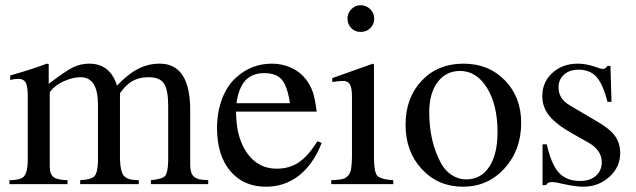

<svg xmlns="http://www.w3.org/2000/svg" viewBox="-20 -703 2428 733"><path d="M16.1 0V-15.1Q57.1 -15.1 70.8 -28.8Q84.5 -42.5 85.9 -85V-337.9Q85.9 -373.5 78.1 -387.7Q70.3 -401.9 50.8 -401.9Q36.6 -401.9 19 -397.9V-415Q94.7 -436 159.2 -460L166 -458V-382.8Q229 -431.2 258.1 -445.6Q287.1 -460 320.8 -460Q400.4 -460 426.8 -376Q467.3 -419.4 506.3 -439.7Q545.4 -460 589.8 -460Q706.1 -460 706.1 -282.2V-76.2Q706.1 -46.9 715.6 -33.7Q725.1 -20.5 749 -17.1L774.9 -15.1V0H556.2V-15.1Q599.6 -19.5 610.1 -31Q620.6 -42.5 622.1 -86.9V-297.9Q622.1 -360.4 606 -384.3Q589.8 -408.2 546.9 -408.2Q511.7 -408.2 486.1 -393.8Q460.4 -379.4 438 -347.2V-95.2Q439.5 -46.9 453.6 -31Q467.8 -15.1 509.8 -15.1V0H286.1V-15.1Q328.1 -17.1 340.3 -30Q352.5 -43 354 -85.9V-303.2Q354 -408.2 288.1 -408.2Q261.7 -408.2 232.9 -396.7Q204.1 -385.3 185.1 -368.2Q169.9 -353 169.9 -349.1V-66.9Q170.4 -37.1 184.8 -26.6Q199.2 -16.1 237.8 -15.1V0Z M1191.9 -164.1 1208 -157.2Q1176.3 -76.2 1121.8 -33.2Q1067.4 9.8 995.6 9.8Q909.2 9.8 858.9 -50.3Q808.6 -110.4 808.6 -213.9Q808.6 -275.4 828.1 -326.4Q847.7 -377.4 882.8 -408.2Q940.4 -460 1018.1 -460Q1056.6 -460 1090.1 -445.1Q1123.5 -430.2 1146 -402.8Q1165 -378.4 1174.1 -351.8Q1183.1 -325.2 1189 -276.9H880.9Q882.3 -231 888.2 -202.4Q894 -173.8 907.7 -145Q951.2 -59.1 1036.6 -59.1Q1085 -59.1 1120.6 -83Q1156.2 -106.9 1191.9 -164.1ZM882.8 -309.1H1086.9Q1077.1 -374 1055.9 -398.9Q1034.7 -423.8 988.8 -423.8Q942.9 -423.8 917 -396Q891.1 -368.2 882.8 -309.1Z M1244.6 0V-15.1Q1272 -16.1 1285.6 -19Q1299.3 -22 1308.6 -32Q1317.9 -42 1320.3 -57.1Q1322.8 -72.3 1323.7 -102.1V-334Q1323.7 -366.7 1316.2 -380.4Q1308.6 -394 1290.5 -394Q1275.4 -394 1256.8 -391.1L1248.5 -390.1V-404.8L1403.8 -460L1407.7 -457V-102.1Q1408.2 -78.1 1409.7 -64.9Q1411.1 -51.8 1414.8 -41.5Q1418.5 -31.2 1427.5 -26.6Q1436.5 -22 1448.2 -19.3Q1460 -16.6 1481.4 -15.1V0ZM1356.4 -683.1Q1377.9 -683.1 1393.3 -668.2Q1408.7 -653.3 1408.7 -631.8Q1408.7 -610.4 1393.8 -595.7Q1378.9 -581.1 1356.4 -581.1Q1335.4 -581.1 1321 -595.7Q1306.6 -610.4 1306.6 -631.8Q1306.6 -652.8 1321.5 -668Q1336.4 -683.1 1356.4 -683.1Z M1749.5 -460Q1845.7 -460 1907.7 -396.2Q1969.7 -332.5 1969.7 -233.9Q1969.7 -129.9 1906 -60.1Q1842.3 9.8 1747.6 9.8Q1652.8 9.8 1590.6 -57.1Q1528.3 -124 1528.3 -226.1Q1528.3 -329.6 1589.8 -394.8Q1651.4 -460 1749.5 -460ZM1736.3 -432.1Q1682.6 -432.1 1650.6 -389.4Q1618.7 -346.7 1618.7 -274.9Q1618.7 -163.6 1662.6 -82Q1678.2 -52.2 1704.1 -35.2Q1730 -18.1 1759.3 -18.1Q1815.9 -18.1 1847.7 -65.9Q1879.4 -113.8 1879.4 -199.2Q1879.4 -302.2 1839.4 -367.2Q1799.3 -432.1 1736.3 -432.1Z M2314.5 -314H2299.3Q2282.2 -381.3 2257.3 -409.2Q2232.4 -437 2189.5 -437Q2154.8 -437 2133.5 -418.5Q2112.3 -399.9 2112.3 -369.1Q2112.3 -325.7 2155.3 -300.8L2263.7 -236.8Q2309.6 -210 2328.6 -182.9Q2347.7 -155.8 2347.7 -118.2Q2347.7 -65.4 2306.4 -27.8Q2265.1 9.8 2206.5 9.8Q2178.2 9.8 2133.3 0Q2102.5 -7.8 2087.4 -7.8Q2078.1 -7.8 2073.7 -5.6Q2069.3 -3.4 2064.5 3.9H2051.3V-151.9H2067.4Q2084.5 -75.7 2113.5 -43.9Q2142.6 -12.2 2194.3 -12.2Q2232.4 -12.2 2254.9 -31.7Q2277.3 -51.3 2277.3 -84Q2277.3 -129.9 2225.6 -159.2L2167.5 -191.9Q2104 -227.5 2077.1 -260.7Q2050.3 -293.9 2050.3 -335.9Q2050.3 -389.6 2088.9 -424.8Q2127.4 -460 2186.5 -460Q2217.8 -460 2256.3 -446.8Q2272 -439.9 2283.7 -439.9Q2291 -439.9 2299.3 -451.2H2310.5Z"/></svg>

Font: Accordance
Style: Regular
Weight: 400
Version: Version 1.1 (build May 11, 2018) Miklal Software Solutions, 